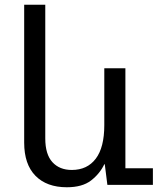

<svg xmlns="http://www.w3.org/2000/svg" viewBox="-20 -780 670 810"><path d="M262 10Q177 10 129.5 -38.5Q82 -87 82 -178V-760H171V-196Q171 -129 201 -96Q231 -63 283 -63Q348 -63 384 -110.5Q420 -158 420 -252V-492H509V-70H625V0H433L422 -87H420Q401 -47 364 -18.5Q327 10 262 10Z"/></svg>

Font: Go Noto Current
Style: Regular
Weight: 400
Designer: Monotype Design Team
Foundry: Monotype Imaging Inc.
Version: Version 2.007; ttfautohint (v1.8) -l 8 -r 50 -G 200 -x 14 -D